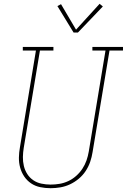

<svg xmlns="http://www.w3.org/2000/svg" viewBox="-20 -982 667 1010"><path d="M246 8Q218 8 191.5 2.5Q165 -3 143.5 -17.5Q122 -32 107.5 -53.5Q93 -75 86 -100.5Q79 -126 79.5 -153.5Q80 -181 85 -208L169 -716H100V-735H261V-716H190L105 -205Q101 -181 100.5 -156.5Q100 -132 105.5 -109Q111 -86 123.5 -66.5Q136 -47 155 -34Q174 -21 198 -16Q222 -11 246 -11Q270 -11 293.5 -15Q317 -19 339.5 -29.5Q362 -40 381 -57Q400 -74 413.5 -94.5Q427 -115 435 -138Q443 -161 447 -185L535 -716H466V-735H627V-716H556L467 -182Q463 -156 454.5 -131Q446 -106 431 -83Q416 -60 394.5 -42Q373 -24 348.5 -12.5Q324 -1 298 3.5Q272 8 246 8Q246 8 246 8Q246 8 246 8ZM367 -811 282 -950 301 -960 380 -826 504 -962 521 -948 390 -811Z"/></svg>

Font: Iosevka Curly Slab ThEx
Style: Italic
Weight: 100
Width: 7
Italic angle: -9°
Monospace: yes
Designer: Belleve Invis
Foundry: Belleve Invis
Version: Version 11.1.0; ttfautohint (v1.8.3)